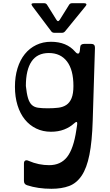

<svg xmlns="http://www.w3.org/2000/svg" viewBox="-20 -820 684 1195"><path d="M437 -285Q437 -385 397 -437.5Q357 -490 284 -490Q212 -490 176.5 -437.5Q141 -385 141 -285Q146 -237 154.5 -209Q163 -181 178 -167Q193 -153 217 -149.5Q241 -146 277 -146Q313 -146 342.5 -149.5Q372 -153 393 -167Q414 -181 425.5 -209Q437 -237 437 -285ZM557 -68Q553 61 536.5 143.5Q520 226 488.5 273Q457 320 410.5 337.5Q364 355 300 355Q216 355 149 333Q129 327 129 306V198Q129 184 137 179.5Q145 175 158 181Q190 195 222 201.5Q254 208 286 208Q358 208 398 156.5Q438 105 455 -10Q457 -24 459 -36Q461 -48 460.5 -54.5Q460 -61 455.5 -61Q451 -61 440 -51Q415 -28 379 -14Q343 0 297 0Q247 0 205.5 -20Q164 -40 134.5 -76.5Q105 -113 89 -165Q73 -217 73 -280Q73 -343 89 -395Q105 -447 134.5 -483.5Q164 -520 205.5 -540Q247 -560 297 -560Q395 -560 448 -498Q459 -485 467 -486.5Q475 -488 477 -505L479 -526Q480 -547 505 -547H547Q572 -547 571 -522ZM181 -782Q168 -800 190 -800H255Q267 -800 273 -790L331 -697Q341 -680 352 -697L410 -790Q416 -800 428 -800H504Q514 -800 517 -795Q520 -790 513 -782L385 -625Q377 -616 367 -616H317Q306 -616 299 -625Z"/></svg>

Font: OpenDyslexic 3
Style: Regular
Weight: 400
Designer: Abelardo Gonzalez
Version: Version 1.000;PS 001.001;hotconv 1.0.56